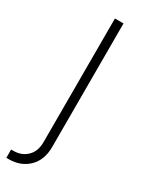

<svg xmlns="http://www.w3.org/2000/svg" viewBox="-211 -582 635 823"><g transform="rotate(30 106.5 -171.0)"><path d="M92.3 -545.9H134.8V65.9Q134.8 129.9 96.9 167Q59.1 204.1 -0.5 204.1H-12.2V163.1H-1Q39.1 163.1 65.7 137.5Q92.3 111.8 92.3 65.9Z"/></g></svg>

Font: Inter Extra Light
Style: Regular
Weight: 200
Designer: Rasmus Andersson
Foundry: rsms
Version: Version 4.000;git-3c8e0fc